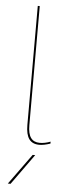

<svg xmlns="http://www.w3.org/2000/svg" viewBox="-61 -729 390 975"><g transform="rotate(5 134.0 -241.0)"><path d="M91 -90V-697H101V-90Q101 -46 116 -25.5Q131 -5 161 -5Q187 -5 216 -16V-6Q183 5 160 5Q125 5 108 -18Q91 -41 91 -90ZM131 59H144L32 215H18Z"/></g></svg>

Font: HK Grotesk Thin
Style: Regular
Weight: 100
Designer: Alfredo Marco Pradil
Foundry: Hanken Design Co.
Version: Version 3.001